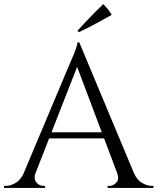

<svg xmlns="http://www.w3.org/2000/svg" viewBox="-30 -922 773 942"><path d="M359 -714 655 -6H570L339 -619ZM144 -73Q137 -53 142 -39Q147 -25 158.5 -17.5Q170 -10 182 -10H191V0H-10V-10Q-10 -10 -5.5 -10Q-1 -10 -1 -10Q22 -10 46.5 -24.5Q71 -39 87 -73ZM359 -714 368 -644 117 -3H57L313 -611Q313 -611 318.5 -623.5Q324 -636 331.5 -654Q339 -672 344.5 -689Q350 -706 350 -714ZM500 -273V-243H187V-273ZM545 -73H627Q642 -39 667 -24.5Q692 -10 715 -10Q715 -10 719 -10Q723 -10 723 -10V0H498V-10H507Q526 -10 541 -26.5Q556 -43 545 -73ZM350 -771Q371 -794 392 -816.5Q413 -839 434.5 -860.5Q456 -882 477 -902Q488 -890 499 -877Q510 -864 518 -849Q491 -834 464 -819Q437 -804 410.5 -790.5Q384 -777 357 -764Z"/></svg>

Font: Cinzel
Style: Regular
Weight: 400
Designer: Natanael Gama
Version: Version 2.000